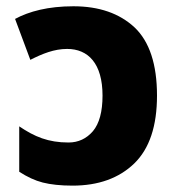

<svg xmlns="http://www.w3.org/2000/svg" viewBox="-20 -579 561 609"><path d="M212.9 -559.1C132.8 -559.1 72.3 -543 27.8 -519L76.2 -389.2C114.7 -408.7 151.9 -423.8 192.9 -423.8C259.8 -423.8 305.2 -377.4 305.2 -275.9C305.2 -224.6 294.9 -187 274.9 -163.1C254.4 -139.2 228.5 -127 197.3 -127C132.8 -127 89.4 -145.5 41 -178.2V-34.2C65.9 -18.1 90.8 -6.3 115.7 0C140.6 6.3 171.9 9.8 210 9.8C292 9.8 357.4 -13.7 405.8 -60.5C454.1 -107.4 478 -179.2 478 -275.9C478 -375 454.1 -447.3 406.7 -492.2C358.9 -536.6 294.4 -559.1 212.9 -559.1Z"/></svg>

Font: Noto Reveo Sans
Style: Regular
Weight: 800
Designer: Monotype Design Team
Foundry: Monotype Imaging Inc.
Version: Version 2.007